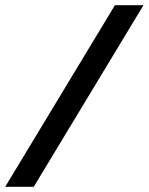

<svg xmlns="http://www.w3.org/2000/svg" viewBox="-20 -720 573 740"><path d="M0 0 423 -700H533L110 0Z"/></svg>

Font: Cuprum SemiBold
Style: Italic
Weight: 600
Italic angle: -10°
Version: Version 3.000